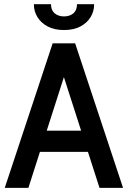

<svg xmlns="http://www.w3.org/2000/svg" viewBox="-20 -910 620 930"><path d="M427.5 -174.5H152V-277H427.5ZM275.5 -580H303.5L117.5 0H3L235 -700H344L576 0H462ZM290 -764.5Q243 -764.5 210.5 -782Q178 -799.5 161 -827.8Q144 -856 144 -889.5H227Q227 -860.5 244.8 -845.5Q262.5 -830.5 290 -830.5Q318 -830.5 335.5 -845.5Q353 -860.5 353 -889.5H436Q436 -856 419.2 -827.8Q402.5 -799.5 369.8 -782Q337 -764.5 290 -764.5Z"/></svg>

Font: Cabin SemiCondensed SemiBold
Style: Regular
Weight: 600
Width: 4
Designer: Pablo Impallari
Foundry: Pablo Impallari. http://www.impallari.com Igino Marini. http://www.ikern.com
Version: Version 3.001